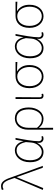

<svg xmlns="http://www.w3.org/2000/svg" viewBox="1311 -2158 1045 3707"><g transform="rotate(-90 1833.5 -304.5)"><path d="M20 0 251 -546 242 -574Q226 -623 211 -660.5Q196 -698 179 -723.5Q162 -749 141 -762Q120 -775 93 -775Q73 -775 58 -769.5Q43 -764 32 -757L18 -790Q32 -797 51.5 -802Q71 -807 96 -807Q130 -807 155.5 -791.5Q181 -776 201.5 -746Q222 -716 240 -672.5Q258 -629 276 -574L485 0H449L269 -502H265L56 7Z M751 13Q708 13 672 -3.5Q636 -20 610 -52.5Q584 -85 569.5 -134Q555 -183 555 -249Q555 -318 574 -372.5Q593 -427 624.5 -464Q656 -501 697.5 -520.5Q739 -540 784 -540Q811 -540 838 -531Q865 -522 889 -502.5Q913 -483 931.5 -452Q950 -421 960 -376H962L989 -527H1024Q1013 -470 1001.5 -408Q990 -346 981 -286.5Q972 -227 966 -173.5Q960 -120 960 -79Q960 -53 975.5 -36.5Q991 -20 1013 -20Q1023 -20 1033 -22.5Q1043 -25 1051 -28L1059 2Q1051 6 1039 9.5Q1027 13 1010 13Q970 13 945.5 -18Q921 -49 932 -109H929Q862 13 751 13ZM754 -20Q787 -20 818 -36Q849 -52 874 -79.5Q899 -107 915.5 -144Q932 -181 935 -222L944 -328Q931 -387 912 -422.5Q893 -458 871 -476.5Q849 -495 826 -501Q803 -507 783 -507Q746 -507 711.5 -490Q677 -473 651 -440Q625 -407 609 -359Q593 -311 593 -249Q593 -197 604 -154.5Q615 -112 635.5 -82Q656 -52 686 -36Q716 -20 754 -20Z M1183 -283Q1183 -346 1200.5 -394.5Q1218 -443 1248 -475Q1278 -507 1317.5 -523.5Q1357 -540 1400 -540Q1453 -540 1493 -521Q1533 -502 1559.5 -466.5Q1586 -431 1599 -381.5Q1612 -332 1612 -271Q1612 -204 1593.5 -151Q1575 -98 1545 -61.5Q1515 -25 1476 -6Q1437 13 1396 13Q1346 13 1302.5 -6Q1259 -25 1217 -75Q1218 -35 1218.5 -2.5Q1219 30 1219 61.5Q1219 93 1219 125.5Q1219 158 1219 198H1183ZM1398 -20Q1435 -20 1467 -38.5Q1499 -57 1523 -90.5Q1547 -124 1561 -170Q1575 -216 1575 -271Q1575 -321 1565 -364.5Q1555 -408 1533.5 -439.5Q1512 -471 1478.5 -489Q1445 -507 1398 -507Q1363 -507 1331 -493Q1299 -479 1274 -450Q1249 -421 1234 -376Q1219 -331 1219 -268V-113Q1243 -84 1265.5 -65.5Q1288 -47 1310.5 -37Q1333 -27 1355 -23.5Q1377 -20 1398 -20Z M1837 13Q1808 13 1792 -5.5Q1776 -24 1776 -66V-527H1812Q1811 -407 1810 -292.5Q1809 -178 1809 -59Q1809 -39 1818 -29.5Q1827 -20 1840 -20Q1848 -20 1854.5 -21.5Q1861 -23 1871 -26L1878 4Q1870 8 1860.5 10.5Q1851 13 1837 13Z M2210 13Q2165 13 2124.5 -5Q2084 -23 2053 -57.5Q2022 -92 2003.5 -142Q1985 -192 1985 -257Q1985 -327 2003.5 -378Q2022 -429 2053.5 -462Q2085 -495 2126.5 -511Q2168 -527 2213 -527H2490V-492Q2444 -495 2400.5 -496.5Q2357 -498 2311 -498V-494Q2367 -462 2399 -402.5Q2431 -343 2431 -257Q2431 -192 2413.5 -142Q2396 -92 2365.5 -57.5Q2335 -23 2295 -5Q2255 13 2210 13ZM2210 -20Q2249 -20 2283 -37Q2317 -54 2341.5 -84.5Q2366 -115 2380 -159Q2394 -203 2394 -257Q2394 -303 2382 -346Q2370 -389 2346.5 -422Q2323 -455 2289 -474.5Q2255 -494 2212 -494Q2173 -494 2138.5 -479Q2104 -464 2078.5 -434Q2053 -404 2038 -359.5Q2023 -315 2023 -257Q2023 -203 2037.5 -159Q2052 -115 2077 -84.5Q2102 -54 2136.5 -37Q2171 -20 2210 -20Z M2758 13Q2715 13 2679 -3.5Q2643 -20 2617 -52.5Q2591 -85 2576.5 -134Q2562 -183 2562 -249Q2562 -318 2581 -372.5Q2600 -427 2631.5 -464Q2663 -501 2704.5 -520.5Q2746 -540 2791 -540Q2818 -540 2845 -531Q2872 -522 2896 -502.5Q2920 -483 2938.5 -452Q2957 -421 2967 -376H2969L2996 -527H3031Q3020 -470 3008.5 -408Q2997 -346 2988 -286.5Q2979 -227 2973 -173.5Q2967 -120 2967 -79Q2967 -53 2982.5 -36.5Q2998 -20 3020 -20Q3030 -20 3040 -22.5Q3050 -25 3058 -28L3066 2Q3058 6 3046 9.5Q3034 13 3017 13Q2977 13 2952.5 -18Q2928 -49 2939 -109H2936Q2869 13 2758 13ZM2761 -20Q2794 -20 2825 -36Q2856 -52 2881 -79.5Q2906 -107 2922.5 -144Q2939 -181 2942 -222L2951 -328Q2938 -387 2919 -422.5Q2900 -458 2878 -476.5Q2856 -495 2833 -501Q2810 -507 2790 -507Q2753 -507 2718.5 -490Q2684 -473 2658 -440Q2632 -407 2616 -359Q2600 -311 2600 -249Q2600 -197 2611 -154.5Q2622 -112 2642.5 -82Q2663 -52 2693 -36Q2723 -20 2761 -20Z M3374 13Q3329 13 3288.5 -5Q3248 -23 3217 -57.5Q3186 -92 3167.5 -142Q3149 -192 3149 -257Q3149 -327 3167.5 -378Q3186 -429 3217.5 -462Q3249 -495 3290.5 -511Q3332 -527 3377 -527H3654V-492Q3608 -495 3564.5 -496.5Q3521 -498 3475 -498V-494Q3531 -462 3563 -402.5Q3595 -343 3595 -257Q3595 -192 3577.5 -142Q3560 -92 3529.5 -57.5Q3499 -23 3459 -5Q3419 13 3374 13ZM3374 -20Q3413 -20 3447 -37Q3481 -54 3505.5 -84.5Q3530 -115 3544 -159Q3558 -203 3558 -257Q3558 -303 3546 -346Q3534 -389 3510.5 -422Q3487 -455 3453 -474.5Q3419 -494 3376 -494Q3337 -494 3302.5 -479Q3268 -464 3242.5 -434Q3217 -404 3202 -359.5Q3187 -315 3187 -257Q3187 -203 3201.5 -159Q3216 -115 3241 -84.5Q3266 -54 3300.5 -37Q3335 -20 3374 -20Z"/></g></svg>

Font: SpoqaHanSans
Style: Thin
Weight: 250
Designer: [Spoqa Han Sans] Dong-huui Kim \uAE40 \uB3D9 \uD718   [Noto Sans] Ryoko NISHIZUKA \u897F \u585A \u6DBC \u5B50  (kana & i
Foundry: Spoqa (http://bi.spoqa.com)
Version: Version 1.004;PS 1.004;hotconv 1.0.82;makeotf.lib2.5.63406